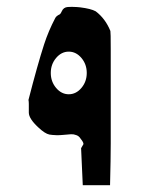

<svg xmlns="http://www.w3.org/2000/svg" viewBox="-20 -543 431 563"><path d="M144.5 -373Q128.9 -354.5 128.9 -329.1Q128.9 -303.7 144.5 -285.2Q160.2 -266.6 181.6 -266.6Q203.1 -266.6 218.8 -285.2Q234.4 -303.7 234.4 -329.1Q234.4 -354.5 218.8 -373Q203.1 -391.6 181.6 -391.6Q160.2 -391.6 144.5 -373ZM217.8 -108.4 224.6 -120.1Q225.6 -125 216.8 -135.7Q210.9 -145.5 201.2 -147.5Q197.3 -149.4 188.5 -149.4Q186.5 -149.4 166 -147.5Q155.8 -146.5 147.5 -146.5Q132.8 -147 125 -148.4Q111.8 -150.9 91.8 -169.9Q64.5 -195.3 64.5 -212.9Q64.5 -230.5 64.5 -238.3Q64.5 -245.1 63.5 -250Q89.8 -352.5 109.4 -413.1Q122.1 -452.1 141.6 -489.3Q144.5 -496.1 155.3 -501Q158.2 -502.9 161.1 -509.8Q166 -521.5 178.7 -522.5Q185.1 -522.9 190.9 -522.9Q207 -522.5 214.8 -521.5Q246.6 -517.6 260.7 -509.8Q289.1 -488.3 303.7 -452.1Q304.7 -449.2 304.7 -399.4V-123Q304.7 -78.1 302.7 0H222.7Z"/></svg>

Font: LaylaRuqaa
Style: Regular
Weight: 400
Version: Version 2.0